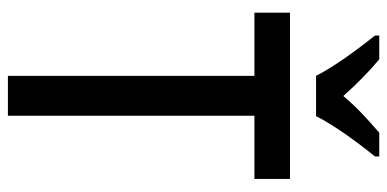

<svg xmlns="http://www.w3.org/2000/svg" viewBox="-267 -806 980 486"><g transform="rotate(90 223.0 -563.0)"><path d="M172 -873H274C296 -918 344 -983 376 -1022V-1033H316C284 -1005 256 -981 223 -942C192 -977 157 -1011 130 -1033H70V-1022C104 -980 150 -917 172 -873ZM273 -93V-717H433V-807H12V-717H172V-93Z"/></g></svg>

Font: Noto Sans Kannada UI Condensed Medium
Style: Regular
Weight: 500
Width: 3
Designer: Jelle Bosma - Monotype Design Team
Foundry: Monotype Imaging Inc.
Version: Version 2.005